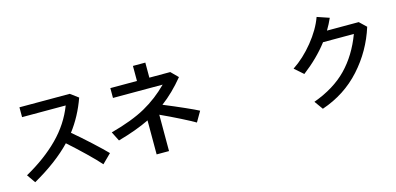

<svg xmlns="http://www.w3.org/2000/svg" viewBox="-75 -1284 3733 1811"><g transform="rotate(-15 1791.0 -379.0)"><path d="M473 -270Q333 -123 99 10L41 -73Q236 -182 368 -315Q500 -448 564 -615H138V-711H629L706 -654Q646 -485 545 -353Q622 -289 715 -203.5Q808 -118 851 -73L764 13Q722 -36 636 -119Q550 -202 473 -270Z M1394 -302V53H1273V-279Q1146 -217 964 -166L918 -257Q1130 -314 1260.5 -387Q1391 -460 1498 -568H1013V-664H1273V-811H1394V-664H1598L1665 -597Q1561 -470 1447 -385Q1554 -341 1647.5 -299.5Q1741 -258 1776 -239L1718 -139Q1676 -164 1583 -211Q1490 -258 1394 -302Z M3364 -563H3063Q2963 -432 2815 -319L2730 -394Q2839 -466 2932 -580.5Q3025 -695 3066 -809L3184 -769Q3160 -714 3127 -659H3437L3503 -596Q3434 -376 3280 -205Q3126 -34 2899 43L2839 -41Q3043 -115 3167.5 -243Q3292 -371 3364 -563Z"/></g></svg>

Font: 카카오 큰글씨 ExtraBold
Style: Regular
Weight: 800
Designer: Park Young-rak; Lee Sang-min; Kim Jung-jin; Min Bon; Park Min-gyu;
Foundry: Kakao Corporation
Version: Version 2.003